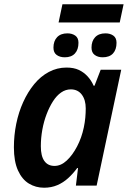

<svg xmlns="http://www.w3.org/2000/svg" viewBox="-20 -868 598 898"><path d="M254 -763 272 -848H558L540 -763ZM283 -600Q260 -600 245 -611Q230 -622 230 -645Q230 -676 247 -694Q264 -712 295 -712Q317 -712 332 -701.5Q347 -691 347 -668Q347 -636 330.5 -618Q314 -600 283 -600ZM460 -600Q438 -600 423 -611Q408 -622 408 -645Q408 -676 425 -694Q442 -712 473 -712Q495 -712 510 -701.5Q525 -691 525 -668Q525 -636 508.5 -618Q492 -600 460 -600ZM186 10Q147 10 115 -9.5Q83 -29 64 -71Q45 -113 45 -179Q45 -235 56 -289Q67 -343 88.5 -390.5Q110 -438 140 -474.5Q170 -511 208.5 -531.5Q247 -552 291 -552Q325 -552 348.5 -541Q372 -530 389.5 -511Q407 -492 418 -467H422L451 -542H547L432 0H335L345 -82H341Q322 -56 299 -35Q276 -14 248 -2Q220 10 186 10ZM235 -92Q265 -92 292 -117Q319 -142 340.5 -183Q362 -224 372 -272Q377 -296 379 -318Q381 -340 381 -361Q381 -401 362.5 -425.5Q344 -450 311 -450Q287 -450 266 -435.5Q245 -421 228 -394.5Q211 -368 198 -334Q185 -300 178 -261.5Q171 -223 171 -184Q171 -138 187.5 -115Q204 -92 235 -92Z"/></svg>

Font: Noto Sans Display SemiBold
Style: Italic
Weight: 600
Italic angle: -12°
Designer: Monotype Design Team
Foundry: Monotype Imaging Inc.
Version: Version 2.003